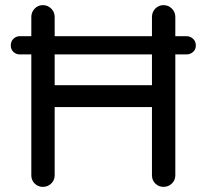

<svg xmlns="http://www.w3.org/2000/svg" viewBox="-20 -723 805 748"><path d="M147 5Q128 5 115 -8Q102 -21 102 -40V-511H57Q43 -511 32.5 -520.5Q22 -530 22 -546Q22 -562 32.5 -572Q43 -582 57 -582H102V-657Q102 -676 115 -689.5Q128 -703 147 -703Q166 -703 179.5 -689.5Q193 -676 193 -657V-582H572V-657Q572 -676 585 -689.5Q598 -703 617 -703Q636 -703 649.5 -689.5Q663 -676 663 -657V-582H707Q721 -582 732 -572Q743 -562 743 -546Q743 -530 732 -520.5Q721 -511 707 -511H663V-40Q663 -21 649.5 -8Q636 5 617 5Q598 5 585 -8Q572 -21 572 -40V-306H193V-40Q193 -21 179.5 -8Q166 5 147 5ZM193 -391H572V-511H193Z"/></svg>

Font: Varela Round
Style: Regular
Weight: 400
Designer: Joe Prince, Avraham Cornfeld
Foundry: Joe Prince, Avraham Cornfeld
Version: Version 3.010; ttfautohint (v1.8.4.7-5d5b)